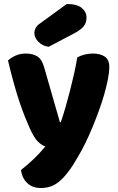

<svg xmlns="http://www.w3.org/2000/svg" viewBox="-20 -764 590 961"><path d="M128 -124Q117 -149 104.5 -180Q92 -211 78.5 -251Q65 -291 50.5 -342.5Q36 -394 20 -461Q34 -475 57.5 -485.5Q81 -496 109 -496Q144 -496 167 -481.5Q190 -467 201 -427L280 -152H284Q296 -186 307.5 -226Q319 -266 330 -308.5Q341 -351 350.5 -393.5Q360 -436 367 -477Q403 -496 446 -496Q481 -496 504 -481Q527 -466 527 -429Q527 -402 520 -366.5Q513 -331 501.5 -291Q490 -251 474.5 -208.5Q459 -166 442 -125Q425 -84 407 -47.5Q389 -11 372 18Q344 67 320 98Q296 129 274 146.5Q252 164 230 170.5Q208 177 184 177Q142 177 116 152Q90 127 85 87Q117 62 149 31.5Q181 1 207 -31Q190 -36 170.5 -54.5Q151 -73 128 -124ZM314 -744Q366 -744 389.5 -724Q413 -704 413 -676Q413 -650 399 -632.5Q385 -615 353 -598L224 -530Q194 -533 173 -554Q152 -575 152 -599Q152 -611 158 -623Q164 -635 178 -645Z"/></svg>

Font: Baloo Thambi
Style: Regular
Weight: 400
Designer: Aadarsh Rajan and Ek Type
Foundry: Ek Type
Version: Version 1.100;PS 1.000;hotconv 1.0.88;makeotf.lib2.5.647800;